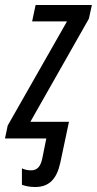

<svg xmlns="http://www.w3.org/2000/svg" viewBox="-56 -556 389 771"><path d="M85 195C142 195 172 162 186 98L221 -67H66L301 -481L313 -536H87L73 -470H213L-25 -52L-36 0H130L114 79C107 114 93 128 68 128C55 128 42 125 32 120V186C45 191 64 195 85 195Z"/></svg>

Font: Noto Sans ExtraCondensed
Style: Italic
Weight: 400
Width: 2
Italic angle: -12°
Designer: Monotype Design Team
Foundry: Monotype Imaging Inc.
Version: Version 2.013